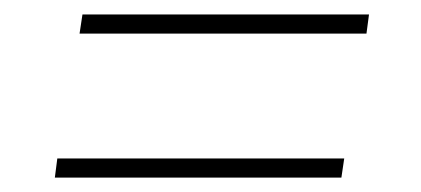

<svg xmlns="http://www.w3.org/2000/svg" viewBox="-20 -458 581 265"><path d="M489.3 -438 485.8 -411.6H89.8L93.8 -438ZM455.1 -239.3 451.2 -212.9H55.7L59.1 -239.3Z"/></svg>

Font: Mardoto Thin
Style: Italic
Weight: 250
Italic angle: -12°
Designer: Christian Robertson, Vahan Hovhannisyan
Foundry: Google
Version: Version 1.000